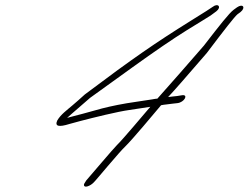

<svg xmlns="http://www.w3.org/2000/svg" viewBox="-20 -633 943 728"><path d="M878.4 -605 866 -596C848.6 -583 813.4 -538 753.1 -460C693.1 -391 633.1 -322 576.7 -259C573.1 -259 566.5 -258 555.7 -256C544.9 -254 523.9 -251 496.4 -247C446.6 -240 402.9 -231 367.6 -222C305.3 -205 278.4 -197 234 -186L235.5 -187L251.3 -201C274.2 -221 290.1 -235 321.6 -262C344.9 -279 399.1 -318 482.6 -378C566.1 -438 634.6 -485 687.7 -518C731.3 -545 762.9 -564 778.4 -574L800.1 -590C820.9 -606 807.3 -623 786.4 -607L762.1 -591C746.6 -581 726.3 -569 703 -554C570 -471 485.3 -413 301.8 -275C283.9 -259 267.5 -244 254.1 -233C233.2 -215 210.4 -199 197 -176C187.2 -154 202.2 -150 243.6 -163L284 -174C333.7 -187 426.5 -210 470.9 -216C505 -221 530.2 -225 549.9 -228C527.4 -202 445.5 -104 423.5 -83C409.2 -69 320.7 36 307.2 51L302.8 58C299.8 62 297.8 66 298.4 69C299.5 81 322.2 72 334.1 60L340.7 53C346.6 47 360.9 29 387.6 -2C422.6 -43 444.6 -68 455.3 -78C480.3 -102 566.4 -205 590.7 -234C604.5 -237 616.5 -237 635 -240L653 -242C678.8 -245 695.3 -275 670.8 -272L652.2 -269C639.6 -268 627.6 -266 617.4 -265C639.4 -288 688.1 -344 764.1 -432C830.6 -520 868.7 -569 880.6 -579L891.6 -587C912.9 -604 901.3 -621 878.4 -605Z"/></svg>

Font: MewTooHand
Style: UltimateItaWide
Weight: 400
Designer: Mew Too, Robert Jablonski
Version: Version 0.77